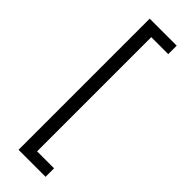

<svg xmlns="http://www.w3.org/2000/svg" viewBox="-320 -799 1016 1016"><g transform="rotate(45 188.0 -290.5)"><path d="M99.1 200.2V-781.2H301.3V-717.8H174.3V136.7H301.3V200.2Z"/></g></svg>

Font: Lesson One Light
Style: Regular
Weight: 300
Designer: But Ko, Victor Gaultney, Annie Olsen, Julie Remington, Don Collingsworth, Eric Hays, Becca Hirsbrunner
Version: Version 1.100